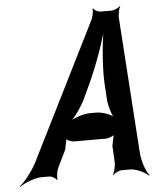

<svg xmlns="http://www.w3.org/2000/svg" viewBox="-96 -773 687 854"><g transform="rotate(-5 247.5 -346.5)"><path d="M384 -112 388 -34C388 -21 382 7 375 16L377 18C384 10 405 0 416 0H452C481 0 519 19 535 35L537 32C522 15 506 -31 503 -68L462 -679C462 -691 466 -718 473 -726L471 -728C464 -720 443 -711 433 -711H383C373 -711 355 -720 352 -728L349 -726C352 -718 346 -691 340 -678L35 -67C16 -31 -19 15 -42 32L-41 35C-20 19 28 0 57 0H93C104 0 121 10 124 18L128 16C125 7 129 -21 135 -34L173 -112C176 -125 182 -156 184 -164L181 -162C184 -153 205 -146 216 -146H357C368 -146 391 -153 398 -162L395 -164C393 -156 387 -125 384 -112ZM276 -331 307 -398C346 -482 386 -597 400 -664H396C382 -597 370 -482 373 -398L377 -331C378 -295 392 -247 406 -230L408 -234C394 -250 354 -265 326 -265H297C269 -265 223 -250 203 -234L204 -231C224 -247 259 -295 276 -331Z"/></g></svg>

Font: Asimov
Style: EdgeExtremeIt
Weight: 500
Designer: Google
Version: Version 2.000980: 2014